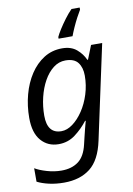

<svg xmlns="http://www.w3.org/2000/svg" viewBox="-106 -832 791 1138"><g transform="rotate(-10 289.5 -263.0)"><path d="M186 240Q137 240 95.5 230.5Q54 221 25 206V125Q51 141 95.5 154Q140 167 183 167Q245 167 285 137Q325 107 341 37L350 -1Q355 -24 362.5 -52Q370 -80 375 -99H371Q337 -55 293.5 -22.5Q250 10 194 10Q129 10 88.5 -36.5Q48 -83 48 -173Q48 -246 66 -313Q84 -380 118.5 -432.5Q153 -485 201.5 -515.5Q250 -546 311 -546Q365 -546 398 -518Q431 -490 447 -453H451L484 -536H551L429 31Q405 144 343.5 192Q282 240 186 240ZM223 -63Q257 -63 291 -88Q325 -113 353.5 -155.5Q382 -198 399 -252Q416 -306 416 -364Q416 -412 393.5 -442Q371 -472 318 -472Q278 -472 245 -446.5Q212 -421 188 -378Q164 -335 151 -281Q138 -227 138 -171Q138 -63 223 -63ZM301 -606V-616Q308 -632 325 -659Q342 -686 364 -715.5Q386 -745 407 -766H456V-753Q446 -737 432 -710.5Q418 -684 405.5 -656Q393 -628 385 -606Z"/></g></svg>

Font: Noto Sans IKEA
Style: Italic
Weight: 400
Italic angle: -12°
Designer: Monotype Design Team
Foundry: Monotype Imaging Inc.
Version: Version 2.001